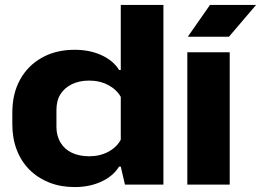

<svg xmlns="http://www.w3.org/2000/svg" viewBox="-20 -749 1059 779"><path d="M283 10Q226 10 179.5 -8.5Q133 -27 99.5 -60.5Q66 -94 48 -141Q30 -188 30 -245V-292Q30 -369 61.5 -426Q93 -483 150 -515Q207 -547 283 -547Q344 -547 392 -525Q440 -503 463 -465H470V-729H643V0H487L470 -73H463Q440 -35 392 -12.5Q344 10 283 10ZM342 -115Q385 -115 419 -133Q453 -151 470 -182V-356Q453 -386 419 -404Q385 -422 342 -422Q302 -422 272 -407.5Q242 -393 225.5 -367Q209 -341 209 -303V-234Q209 -198 225.5 -170.5Q242 -143 272 -129Q302 -115 342 -115Z M740 0V-537H912V0ZM742 -600 832 -729H1019L909 -600Z"/></svg>

Font: Hubot Sans SemiExpanded
Style: Bold
Weight: 700
Width: 6
Designer: Deni Anggara
Foundry: GitHub, Inc., Subsidiary of Microsoft Corporation
Version: Version 2.000